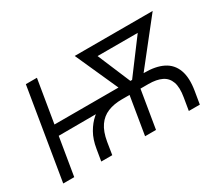

<svg xmlns="http://www.w3.org/2000/svg" viewBox="-99 -759 1125 982"><g transform="rotate(-30 463.5 -268.0)"><path d="M257.3 0 268.6 -67.9Q276.9 -119.6 297.9 -156.2Q318.8 -192.9 347.2 -217.5Q375.5 -242.2 406.7 -256.3Q438 -270.5 467.3 -276.4Q496.6 -282.2 519 -282.2L674.3 -283.2Q741.7 -283.7 785.4 -261.7Q829.1 -239.7 846.4 -193.1Q863.8 -146.5 851.6 -73.2L839.4 0H774.4L786.6 -73.2Q795.9 -127.9 784.2 -160.6Q772.5 -193.4 742.2 -208Q711.9 -222.7 664.1 -222.7H507.3Q460 -222.7 424.3 -208Q388.7 -193.4 366 -160.6Q343.3 -127.9 334 -73.2L322.3 0ZM32.7 0 121.1 -535.6H186.5L97.7 0ZM107.4 -222.7 117.2 -283.7H540L530.3 -224.1ZM516.1 0 561.5 -274.4H626L580.6 0ZM549.3 -224.6 409.7 -535.6H485.8L610.4 -240.2L597.2 -224.6ZM578.6 -224.6 572.3 -242.2 792 -535.6H870.1L624.5 -224.6ZM457.5 -476.6 467.8 -535.6H822.3L812.5 -476.6Z"/></g></svg>

Font: Inter 20pt Light
Style: Italic
Weight: 300
Italic angle: -9.3988°
Version: Version 4.001;git-66647c0bb